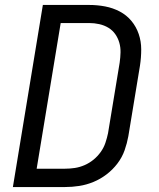

<svg xmlns="http://www.w3.org/2000/svg" viewBox="-20 -755 640 775"><path d="M32 0 153 -735H340Q373 -735 404.5 -729Q436 -723 463.5 -708.5Q491 -694 510.5 -670.5Q530 -647 540 -617.5Q550 -588 550 -555.5Q550 -523 545 -490L498 -205Q493 -177 483 -148.5Q473 -120 454 -95Q435 -70 410 -51Q385 -32 357 -20.5Q329 -9 300 -4.5Q271 0 242 0ZM128 -74H242Q262 -74 282 -77Q302 -80 321.5 -88.5Q341 -97 357.5 -110.5Q374 -124 386.5 -141.5Q399 -159 405.5 -178.5Q412 -198 416 -217L463 -502Q466 -523 466.5 -543.5Q467 -564 461.5 -583Q456 -602 445 -617.5Q434 -633 417.5 -643Q401 -653 381 -657.5Q361 -662 340 -662H225Z"/></svg>

Font: Iosevka Aile
Style: Italic
Weight: 400
Italic angle: -9°
Designer: Belleve Invis
Foundry: Belleve Invis
Version: Version 28.0.1; ttfautohint (v1.8.4)